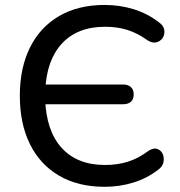

<svg xmlns="http://www.w3.org/2000/svg" viewBox="-20 -734 715 764"><path d="M58.9 -353Q58.9 -463.4 99.2 -544.7Q139.5 -626 215.3 -670.1Q291.1 -714.3 396 -714.3Q457.1 -714.3 512 -697.3Q566.9 -680.4 611.9 -645.5Q635.8 -628.9 634.1 -604.5Q632.4 -580.1 611.5 -569.1Q590.6 -558.1 565.5 -574.7Q527.3 -602.2 487.2 -614.8Q447 -627.5 398.2 -627.5Q288.1 -627.5 226.4 -560.7Q164.7 -494 160.2 -372.8L130 -397.7H469.6Q490 -397.7 501 -387.3Q512 -377 512 -358.6Q512 -339.2 501 -329.2Q490 -319.2 469.6 -319.2H128.3L159.6 -341.4Q163.5 -213.7 225.3 -145.6Q287.1 -77.5 398.2 -77.5Q447.6 -77.5 488.7 -90.5Q529.9 -103.5 568.5 -132.1Q594.4 -150.1 613 -137.9Q631.7 -125.8 631.6 -99.9Q631.5 -74.1 609.3 -58.5Q565.9 -24.9 511.5 -7.8Q457.1 9.3 396 9.3Q291.1 9.3 215.3 -34.9Q139.5 -79 99.2 -160.3Q58.9 -241.6 58.9 -353Z"/></svg>

Font: SN Pro Thin
Style: Regular
Weight: 200
Designer: Tobias Whetton
Foundry: Supernotes
Version: Version 1.003;Glyphs 3.3 (3324)